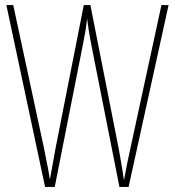

<svg xmlns="http://www.w3.org/2000/svg" viewBox="-20 -734 687 754"><path d="M642 -714H614L492 -151C483 -111 475 -72 467 -26C459 -77 455 -103 446 -151L335 -714H309L198 -151C195 -134 184 -75 176 -29C173 -48 166 -89 153 -151L32 -714H5L157 0H195L306 -561C313 -597 317 -616 322 -661C328 -616 331 -597 338 -561L449 0H485Z"/></svg>

Font: Noto Sans Devanagari ExtraCondensed Thin
Style: Regular
Weight: 100
Width: 2
Designer: Jelle Bosma - Monotype Design Team
Foundry: Monotype Imaging Inc.
Version: Version 2.004